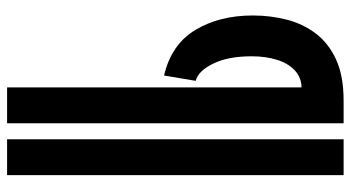

<svg xmlns="http://www.w3.org/2000/svg" viewBox="-244 -536 990 542"><g transform="rotate(90 251.0 -265.0)"><path d="M373.1 210V-740H474.3V210ZM208.2 -322.4 193.2 -233.1Q105.5 -253.6 64.6 -321.4Q23.7 -389.2 23.7 -483.7Q23.7 -533.3 35.4 -579.2Q47.1 -625.1 74.7 -661.5Q102.2 -697.8 148.4 -718.9Q194.6 -740 264.6 -740H327.9V210H226.7V-621.2Q198 -620.6 178.1 -601.6Q158.2 -582.6 148.6 -551.1Q138.9 -519.6 138.9 -480.2Q138.9 -414.1 159.6 -371.9Q180.2 -329.7 208.2 -322.4Z"/></g></svg>

Font: Georama ExtraCondensed Thin
Style: Regular
Weight: 100
Width: 2
Designer: Jean-Baptiste Levee
Foundry: Production Type
Version: Version 1.001